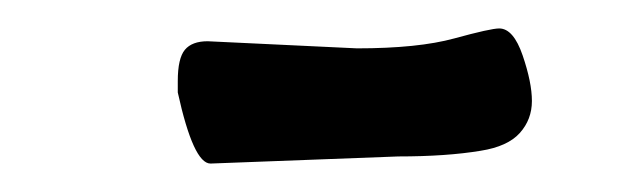

<svg xmlns="http://www.w3.org/2000/svg" viewBox="-20 -700 440 135"><path d="M231 -666Q274 -666 299.5 -673Q325 -680 331 -680Q341 -680 347.5 -661Q354 -642 354 -629Q354 -616 345.5 -606.5Q337 -597 318 -594Q294 -590 260 -590L128 -585Q116 -585 105 -635V-643Q105 -659 110 -665Q115 -671 126 -671Z"/></svg>

Font: Zhi Mang Xing
Style: Regular
Weight: 400
Designer: ZhongQi
Foundry: ZhongQi
Version: Version 2.001